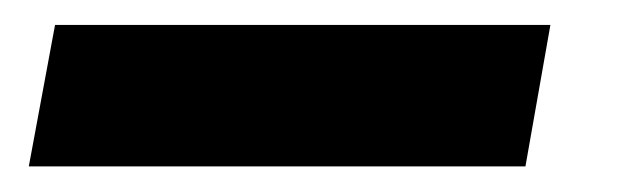

<svg xmlns="http://www.w3.org/2000/svg" viewBox="-20 -314 500 150"><path d="M2.5 -184H390.5L410 -294.5H23Z"/></svg>

Font: Anybody UltraCondensed Thin
Style: Bold Italic
Weight: 700
Italic angle: -10°
Version: Version 1.111